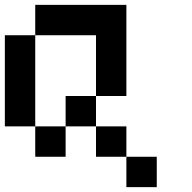

<svg xmlns="http://www.w3.org/2000/svg" viewBox="-20 -645 790 790"><path d="M375 -250V-500H125V-625H500V-250ZM125 -125H0V-500H125ZM375 -125H250V-250H375ZM250 -125V0H125V-125ZM375 0V-125H500V0ZM500 125V0H625V125Z"/></svg>

Font: Tiny5
Style: Regular
Weight: 400
Designer: Stefan Schmidt
Foundry: Made with Bits'n'Picas by Kreative Software
Version: Version 1.002; ttfautohint (v1.8.4.7-5d5b)